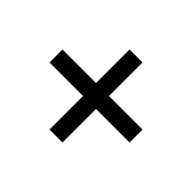

<svg xmlns="http://www.w3.org/2000/svg" viewBox="-107 -705 765 765"><g transform="rotate(45 275.5 -322.5)"><path d="M239 -286H50V-359H239V-548H312V-359H501V-286H312V-97H239Z"/></g></svg>

Font: gurmukhi115
Style: Regular
Weight: 400
Designer: Jelle Bosma - Monotype Design Team
Foundry: Monotype Imaging Inc.
Version: Version 2.003